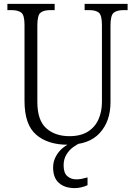

<svg xmlns="http://www.w3.org/2000/svg" viewBox="-20 -734 685 987"><path d="M328 10Q226 10 166 -41.5Q106 -93 106 -215V-606Q106 -656 89.5 -669Q73 -682 39 -682H18V-714H261V-682H239Q204 -682 188 -668.5Q172 -655 172 -603V-210Q172 -116 217.5 -75Q263 -34 337 -34Q395 -34 432 -57.5Q469 -81 486.5 -121Q504 -161 504 -209V-605Q504 -656 488 -669Q472 -682 438 -682H415V-714H636V-682H615Q581 -682 564.5 -668.5Q548 -655 548 -603V-208Q548 -111 493 -50.5Q438 10 328 10ZM365 233Q313 233 283 206.5Q253 180 253 127Q253 96 267.5 69.5Q282 43 304.5 25Q327 7 351 0H396Q377 7 356.5 22Q336 37 321.5 60.5Q307 84 307 116Q307 155 326 171.5Q345 188 372 188Q386 188 399 185.5Q412 183 430 178V218Q415 225 397.5 229Q380 233 365 233Z"/></svg>

Font: Noto Serif Tamil SemiCondensed Light
Style: Regular
Weight: 300
Width: 4
Designer: Indian Type Foundry, Tom Grace, and the Monotype Design Team
Foundry: Monotype Imaging Inc.
Version: Version 2.004; ttfautohint (v1.8.4.7-5d5b)